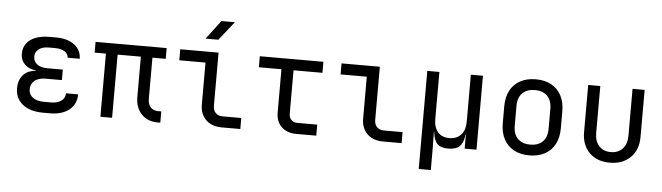

<svg xmlns="http://www.w3.org/2000/svg" viewBox="-55 -1014 4909 1423"><g transform="rotate(5 2400.0 -302.5)"><path d="M334 7H281Q218 7 171.5 -13Q125 -33 100 -70Q75 -107 75 -157Q75 -217 108 -255Q141 -293 201 -297V-301Q151 -305 119.5 -336.5Q88 -368 88 -414Q88 -460 112 -492Q136 -524 179.5 -540.5Q223 -557 283 -557H330Q416 -557 467 -518.5Q518 -480 519 -415H429Q428 -444 401 -461Q374 -478 330 -478H283Q237 -478 209.5 -457.5Q182 -437 182 -402Q182 -366 209.5 -345Q237 -324 284 -324H401V-246H281Q229 -246 199 -222.5Q169 -199 169 -158Q169 -119 199 -96.5Q229 -74 281 -74H334Q383 -74 411.5 -95Q440 -116 440 -151H530Q530 -78 477 -35.5Q424 7 334 7Z M1136 5Q1060 5 1014.5 -43Q969 -91 969 -170V-470H796V0H709V-470H625V-550H1154V-470H1055V-164Q1055 -123 1075.5 -101Q1096 -79 1131 -79H1155V5Z M1610 0Q1562 0 1526 -19Q1490 -38 1470 -73Q1450 -108 1450 -155V-468H1255V-550H1540V-155Q1540 -121 1559 -101.5Q1578 -82 1610 -82H1750V0ZM1435 -645 1541 -785H1641L1530 -645Z M2165 0Q2097 0 2056 -39.5Q2015 -79 2015 -145V-468H1847V-550H2320V-468H2105V-145Q2105 -117 2121.5 -99.5Q2138 -82 2165 -82H2315V0Z M2810 0Q2762 0 2726 -19Q2690 -38 2670 -73Q2650 -108 2650 -155V-468H2455V-550H2740V-155Q2740 -121 2759 -101.5Q2778 -82 2810 -82H2950V0Z M3093 180V-550H3183V-200Q3183 -138 3213 -103Q3243 -68 3298 -68Q3354 -68 3385.5 -103Q3417 -138 3417 -200V-550H3507V0H3419V-105H3399L3417 -126Q3417 -64 3391 -27Q3365 10 3297 10Q3230 10 3206.5 -27Q3183 -64 3183 -126L3201 -105H3181L3183 20V180Z M3900 8Q3834 8 3785.5 -18Q3737 -44 3710.5 -93.5Q3684 -143 3684 -212V-338Q3684 -408 3710.5 -457Q3737 -506 3785.5 -532Q3834 -558 3900 -558Q3967 -558 4015 -532Q4063 -506 4089.5 -457Q4116 -408 4116 -338V-212Q4116 -143 4089.5 -93.5Q4063 -44 4014.5 -18Q3966 8 3900 8ZM3900 -72Q3959 -72 3992.5 -105Q4026 -138 4026 -202V-348Q4026 -412 3992.5 -445Q3959 -478 3900 -478Q3842 -478 3808 -445Q3774 -412 3774 -348V-202Q3774 -138 3808 -105Q3842 -72 3900 -72Z M4499 10Q4404 10 4347 -46.5Q4290 -103 4290 -200V-550H4380V-200Q4380 -140 4412 -104.5Q4444 -69 4499 -69Q4555 -69 4587.5 -104.5Q4620 -140 4620 -200V-550H4710V-200Q4710 -103 4652 -46.5Q4594 10 4499 10Z"/></g></svg>

Font: JetBrains Mono
Style: Regular
Weight: 400
Monospace: yes
Designer: Philipp Nurullin, Konstantin Bulenkov
Foundry: JetBrains
Version: Version 2.305